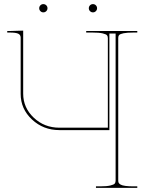

<svg xmlns="http://www.w3.org/2000/svg" viewBox="-20 -910 710 930"><path d="M175.8 -856Q169.9 -861.8 169.9 -870.1Q169.9 -878.4 175.8 -884.3Q181.6 -890.1 189.9 -890.1Q198.2 -890.1 204.1 -884.3Q210 -878.4 210 -870.1Q210 -861.8 204.1 -856Q198.2 -850.1 189.9 -850.1Q181.6 -850.1 175.8 -856ZM416 -856Q410.2 -861.8 410.2 -870.1Q410.2 -878.4 416 -884.3Q421.9 -890.1 430.2 -890.1Q438.5 -890.1 444.3 -884.3Q450.2 -878.4 450.2 -870.1Q450.2 -861.8 444.3 -856Q438.5 -850.1 430.2 -850.1Q421.9 -850.1 416 -856ZM444.8 0V-7.3H464.8Q497.1 -7.3 514.4 -11.5Q531.7 -15.6 535.9 -21Q540 -26.4 540 -35.2V-747.6H509.8V-279.8H267.6Q189.9 -279.8 135 -331.1Q80.1 -382.3 80.1 -455.1V-727.5Q80.1 -741.2 68.4 -746.8Q56.6 -752.4 27.3 -752.4H15.1V-759.8H27.3L92.3 -761.7V-456.5Q92.3 -388.2 143.6 -339.8Q194.8 -291.5 267.6 -291.5H502.4V-725.1Q502.4 -733.9 498.5 -739Q494.6 -744.1 477.3 -748.3Q460 -752.4 427.7 -752.4H397.5V-759.8H645V-752.4H627.4Q595.7 -752.4 578.9 -749Q562 -745.6 557.4 -740.5Q552.7 -735.4 552.7 -726.6V-35.2Q552.7 -28.8 554.9 -24.4Q557.1 -20 564.2 -15.9Q571.3 -11.7 587.2 -9.5Q603 -7.3 627.4 -7.3H645V0Z"/></svg>

Font: ZnikomitNo25
Style: Regular
Weight: 100
Designer: gluk
Foundry: gluk
Version: Version 0.56